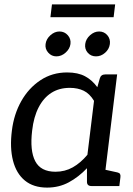

<svg xmlns="http://www.w3.org/2000/svg" viewBox="-20 -845 606 872"><path d="M194 7Q132 7 93 -25Q54 -57 39 -115.5Q24 -174 34 -252Q43 -326 76.5 -385.5Q110 -445 163.5 -480.5Q217 -516 285 -516Q334 -516 366.5 -498.5Q399 -481 422 -449L433 -488Q438 -507 458 -507H512L450 0H396Q375 0 375 -19V-81Q337 -41 292.5 -17Q248 7 194 7ZM232 -65Q275 -65 310.5 -85Q346 -105 377 -142L407 -387Q387 -420 360 -433Q333 -446 297 -446Q249 -446 213.5 -423.5Q178 -401 155.5 -357.5Q133 -314 126 -252Q115 -161 140 -113Q165 -65 232 -65ZM420 0 440 -78 513 -62Q522 -60 525 -55Q528 -50 527 -41L522 0ZM300 -645Q297 -623 278 -606Q259 -589 236 -589Q214 -589 199 -606Q184 -623 187 -645Q190 -668 209 -685Q228 -702 250 -702Q273 -702 288 -685Q303 -668 300 -645ZM479 -645Q476 -622 457.5 -605.5Q439 -589 416 -589Q393 -589 378.5 -605.5Q364 -622 367 -645Q370 -668 389 -685Q408 -702 430 -702Q453 -702 467.5 -685Q482 -668 479 -645ZM209 -767 216 -825H503L496 -767Z"/></svg>

Font: Aleo
Style: Italic
Weight: 400
Italic angle: -7°
Designer: Alessio Laiso
Foundry: Alessio Laiso
Version: Version 2.001;gftools[0.9.29]